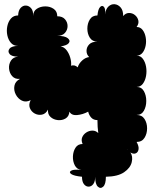

<svg xmlns="http://www.w3.org/2000/svg" viewBox="-20 -748 777 932"><path d="M453 -165Q434 -165 423 -177Q412 -189 408 -206Q382 -192 354.5 -189.5Q327 -187 317 -206Q315 -183 298.5 -173Q282 -163 261 -165Q240 -167 225.5 -180Q211 -193 213 -216Q202 -195 183.5 -191.5Q165 -188 148.5 -197Q132 -206 125 -223.5Q118 -241 129 -262Q106 -250 86.5 -259.5Q67 -269 56.5 -289.5Q46 -310 50 -331.5Q54 -353 77 -365Q53 -363 39.5 -378Q26 -393 24 -414.5Q22 -436 33 -453.5Q44 -471 68 -473Q37 -473 26.5 -486Q16 -499 26.5 -512Q37 -525 68 -525Q46 -525 33 -540Q20 -555 15.5 -577Q11 -599 15.5 -621Q20 -643 33 -658Q46 -673 68 -673Q69 -698 80.5 -710Q92 -722 106.5 -721Q121 -720 131.5 -707.5Q142 -695 141 -670Q141 -694 159 -705.5Q177 -717 200 -717Q223 -717 240.5 -705Q258 -693 258 -669Q283 -669 295.5 -654.5Q308 -640 308 -621.5Q308 -603 295.5 -588.5Q283 -574 258 -574Q295 -574 309 -562.5Q323 -551 314 -539Q305 -527 274 -523Q291 -520 303 -504.5Q315 -489 321 -468Q327 -447 325 -429Q343 -435 357 -421Q363 -440 379 -454.5Q395 -469 413 -471Q400 -483 400 -501Q400 -519 413 -532.5Q426 -546 453 -546Q428 -546 416 -565Q404 -584 404 -609Q404 -634 416 -653.5Q428 -673 453 -673Q456 -704 466 -714Q476 -724 484.5 -714.5Q493 -705 490 -678Q493 -704 506.5 -716.5Q520 -729 536.5 -727.5Q553 -726 565.5 -712Q578 -698 578 -670Q590 -685 606.5 -685Q623 -685 635.5 -674.5Q648 -664 651.5 -648.5Q655 -633 643 -617Q661 -617 672 -603Q683 -589 687 -568Q691 -547 687 -526.5Q683 -506 672 -492Q661 -478 643 -478Q662 -478 673.5 -462.5Q685 -447 689 -424.5Q693 -402 689 -379.5Q685 -357 673.5 -341.5Q662 -326 643 -326Q667 -326 678.5 -305.5Q690 -285 690 -258Q690 -231 678.5 -210.5Q667 -190 643 -190Q669 -190 681.5 -170.5Q694 -151 694 -125Q694 -99 681.5 -79Q669 -59 643 -59Q655 -38 652.5 -23Q650 -8 638.5 -3.5Q627 1 613 -8Q626 11 619.5 39Q613 67 582.5 88Q552 109 494 110Q494 146 481 158Q468 170 455 158Q442 146 442 110Q442 134 432.5 146Q423 158 410 158Q397 158 387.5 146Q378 134 378 110Q339 106 326 97Q313 88 325.5 80.5Q338 73 375 77Q353 74 343 54.5Q333 35 334 11Q335 -13 346.5 -31Q358 -49 381 -49Q373 -67 379 -81.5Q385 -96 399 -105Q413 -114 429 -114Q445 -114 457 -102Q453 -131 453 -165ZM596 -24Q597 -24 599 -23Q597 -25 596.5 -26Q596 -27 598 -24Z"/></svg>

Font: Rubik Bubbles
Style: Regular
Weight: 400
Designer: Hubert and Fischer, NaN
Foundry: Hubert and Fischer, NaN
Version: Version 2.200